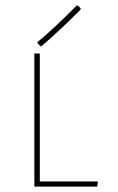

<svg xmlns="http://www.w3.org/2000/svg" viewBox="-20 -689 436 709"><path d="M338.9 0H106.9V-491.2H127V-19H339.8L341.8 -16.1ZM277.8 -658.2 276.9 -652.8Q237.3 -613.3 206.1 -584Q170.9 -550.8 132.8 -518.1L127.9 -519L117.2 -532.2Q150.4 -560.1 187 -594.2Q222.2 -627 263.2 -668.9L268.1 -668Z"/></svg>

Font: Datalegreya
Style: Dot
Weight: 700
Designer: Figs Lab
Foundry: Figs Lab
Version: Version 1.002;PS 001.002;hotconv 1.0.70;makeotf.lib2.5.58329